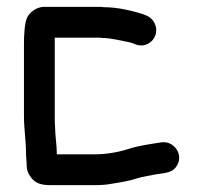

<svg xmlns="http://www.w3.org/2000/svg" viewBox="-20 -525 593 561"><path d="M58 -40C58 -29 62 -17 71 -6C84 11 101 16 128 16H254C273 16 291 15 306 12C331 8 361 3 381 -4C394 -8 412 -11 427 -14C456 -20 480 -17 495 -38C519 -71 489 -115 451 -109C419 -104 382 -99 353 -89C324 -80 291 -74 254 -74H146V-77C146 -102 141 -128 141 -153C140 -162 140 -174 140 -187V-415H264C270 -415 275 -415 279 -414C303 -414 329 -407 351 -403L367 -399L377 -395C404 -385 428 -403 434 -422C443 -449 426 -473 407 -480L397 -484C364 -494 324 -504 283 -504C278 -505 273 -505 266 -505H109C87 -505 66 -489 59 -473C52 -458 50 -423 50 -398V-187C50 -148 56 -113 56 -78C56 -66 58 -53 58 -40Z"/></svg>

Font: Electronic
Style: Blk
Weight: 900
Version: Version 1.011